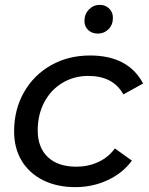

<svg xmlns="http://www.w3.org/2000/svg" viewBox="-20 -763 611 789"><path d="M38 -223Q38 -312 78 -383Q118 -454 189 -494.5Q260 -535 350 -535Q507 -535 568 -420L487 -375Q445 -451 343 -451Q284 -451 236.5 -422.5Q189 -394 162 -343Q135 -292 135 -227Q135 -157 176.5 -117.5Q218 -78 294 -78Q342 -78 383.5 -97Q425 -116 452 -153L522 -103Q485 -52 423 -23Q361 6 290 6Q214 6 157 -22.5Q100 -51 69 -102.5Q38 -154 38 -223ZM327 -677Q327 -705 345.5 -724Q364 -743 390 -743Q413 -743 428.5 -728Q444 -713 444 -690Q444 -661 426 -643Q408 -625 382 -625Q358 -625 342.5 -639.5Q327 -654 327 -677Z"/></svg>

Font: Idrija
Style: Italic
Weight: 500
Italic angle: -11.3°
Designer: Julieta Ulanovsky
Foundry: Julieta Ulanovsky
Version: Version 7.200